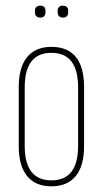

<svg xmlns="http://www.w3.org/2000/svg" viewBox="-20 -650 362 676"><path d="M161 6Q105 6 75.5 -30Q46 -66 46 -135V-343Q46 -413 75.5 -449Q105 -485 161 -485Q218 -485 247 -449.5Q276 -414 276 -343V-135Q276 -66 246.5 -30Q217 6 161 6ZM161 -15Q208 -15 231.5 -45.5Q255 -76 255 -136V-342Q255 -403 231.5 -433.5Q208 -464 161 -464Q114 -464 90.5 -433.5Q67 -403 67 -342V-136Q67 -76 90.5 -45.5Q114 -15 161 -15ZM122 -588Q113 -588 108 -593Q103 -598 103 -606V-613Q103 -621 108 -625.5Q113 -630 122 -630Q131 -630 135.5 -625.5Q140 -621 140 -613V-606Q140 -598 135.5 -593Q131 -588 122 -588ZM201 -588Q193 -588 188 -593Q183 -598 183 -606V-613Q183 -621 188 -625.5Q193 -630 201 -630Q211 -630 215.5 -625.5Q220 -621 220 -613V-606Q220 -598 215.5 -593Q211 -588 201 -588Z"/></svg>

Font: Sofia Sans Extra Condensed Thin
Style: Regular
Weight: 250
Version: Version 4.100